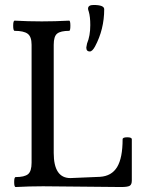

<svg xmlns="http://www.w3.org/2000/svg" viewBox="-20 -749 574 772"><path d="M341 -542Q327 -542 327 -558Q327 -561 328.5 -566Q330 -571 330 -574Q343 -605 343 -648Q343 -682 337 -702Q334 -710 334 -714Q334 -729 356 -729Q399 -729 399 -712Q399 -631 362 -562Q351 -542 341 -542ZM43 3Q37 3 37 -17Q37 -37 43 -37Q78 -37 92.5 -48.5Q107 -60 107 -95V-569Q107 -602 91 -613.5Q75 -625 39 -625Q33 -625 33 -645.5Q33 -666 39 -666Q93 -663 148 -663Q201 -663 258 -666Q263 -666 263 -645.5Q263 -625 258 -625Q224 -625 210 -614Q196 -603 196 -569V-134Q196 -33 263 -33L382 -38Q429 -41 451 -77.5Q473 -114 473 -189Q473 -197 491.5 -197Q510 -197 510 -189V-23Q510 -7 501.5 -2Q493 3 467 3Q415 3 310.5 1.5Q206 0 153 0Q98 0 43 3Z"/></svg>

Font: Junicode Cond Medium
Style: Regular
Weight: 500
Width: 3
Designer: Peter S. Baker
Version: Version 2.201